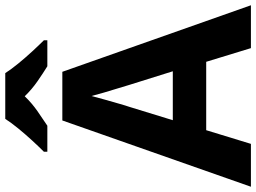

<svg xmlns="http://www.w3.org/2000/svg" viewBox="-142 -832 974 730"><g transform="rotate(-90 345.0 -467.0)"><path d="M527 0 475 -170H215L163 0H0L252 -717H437L690 0ZM387 -463Q382 -480 374 -506Q366 -532 358 -559Q350 -586 345 -606Q340 -586 331.5 -556.5Q323 -527 315.5 -500.5Q308 -474 304 -463L253 -297H439ZM432 -934Q446 -912 468.5 -884.5Q491 -857 515 -831Q539 -805 557 -787V-774H458Q432 -790 401 -811.5Q370 -833 344 -860Q318 -833 288 -812Q258 -791 232 -774H133V-787Q152 -806 175.5 -831.5Q199 -857 221.5 -884.5Q244 -912 258 -934Z"/></g></svg>

Font: Noto Sans Hanifi Rohingya
Style: Regular
Weight: 400
Designer: Monotype Design Team and DaltonMaag
Foundry: Google LLC
Version: Version 2.101